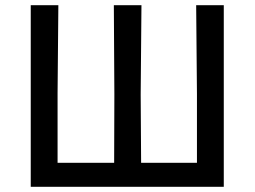

<svg xmlns="http://www.w3.org/2000/svg" viewBox="-20 -717 977 737"><path d="M98 0V-697H204L201 -359V-44L153 -92H466L418 -44L419 -354L417 -697H523L520 -354L522 -44L474 -92H784L736 -44V-357L733 -697H839V0Z"/></svg>

Font: Ruda SemiBold
Style: Regular
Weight: 600
Designer: Mariela Monsalve and Angelina Sanchez
Foundry: Mariela Monsalve and Angelina Sanchez
Version: Version 2.001